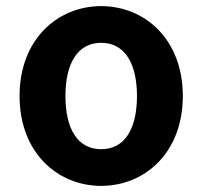

<svg xmlns="http://www.w3.org/2000/svg" viewBox="-20 -594 661 628"><path d="M311 14C453 14 578 -94 578 -280C578 -466 453 -574 311 -574C169 -574 44 -466 44 -280C44 -94 169 14 311 14ZM311 -106C233 -106 194 -174 194 -280C194 -385 233 -454 311 -454C389 -454 428 -385 428 -280C428 -174 389 -106 311 -106Z"/></svg>

Font: Noto Sans Mono CJK TC
Style: Bold
Weight: 700
Designer: Ryoko NISHIZUKA 西塚涼子 (kana, bopomofo & ideographs); Paul D. Hunt (Latin, Greek & Cyrillic); Sandoll Communications 산돌커뮤니
Foundry: Adobe
Version: Version 2.004;hotconv 1.0.118;makeotfexe 2.5.65603